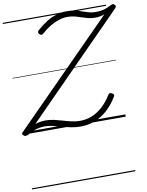

<svg xmlns="http://www.w3.org/2000/svg" viewBox="-144 -1097 1289 1680"><g transform="rotate(-10 500.0 -256.5)"><path d="M514 17Q472 17 431 8.5Q390 0 351 -11Q312 -22 275.5 -30.5Q239 -39 204 -39Q175 -39 149 -33.5Q123 -28 98.5 -17.5Q74 -7 47 9Q37 14 25.5 14Q14 14 7 4Q0 -6 3 -14Q6 -22 16 -32L889 -914Q870 -907 850.5 -903Q831 -899 807 -899Q772 -899 743 -906.5Q714 -914 687 -923.5Q660 -933 631 -940.5Q602 -948 568 -948Q529 -948 489 -935Q449 -922 410 -898.5Q371 -875 334 -841Q325 -833 316.5 -833Q308 -833 299 -843Q290 -852 290.5 -860Q291 -868 300 -877Q345 -917 388.5 -944Q432 -971 477 -984.5Q522 -998 571 -998Q611 -998 642.5 -990.5Q674 -983 702 -973Q730 -963 758.5 -955Q787 -947 819 -947Q860 -947 891.5 -955.5Q923 -964 958 -983Q968 -988 976.5 -989Q985 -990 992 -981Q1002 -972 1000 -964Q998 -956 987 -945L128 -74Q149 -81 172 -85Q195 -89 222 -89Q260 -89 297 -80.5Q334 -72 370.5 -61Q407 -50 444.5 -41.5Q482 -33 521 -33Q576 -33 626 -53.5Q676 -74 720.5 -114.5Q765 -155 801 -214Q807 -224 815 -226Q823 -228 834 -222Q848 -215 850.5 -207Q853 -199 846 -189Q804 -120 752.5 -74.5Q701 -29 641.5 -6Q582 17 514 17ZM0 475H918V485H0ZM0 -20H918V0H0ZM0 -505H918V-500H0ZM0 -995H918V-985H0Z"/></g></svg>

Font: Playwrite CZ Guides
Style: Regular
Weight: 400
Designer: Veronika Burian, José Scaglione
Foundry: TypeTogether
Version: Version 1.003